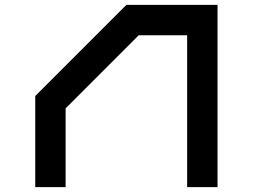

<svg xmlns="http://www.w3.org/2000/svg" viewBox="-20 -770 1040 790"><path d="M875 0H750V-625H550.8L250 -324.2V0H125V-375L500 -750H875Z"/></svg>

Font: Xanmono
Style: Regular
Weight: 400
Designer: GGBotNet
Foundry: GGBotNet
Version: 1.00